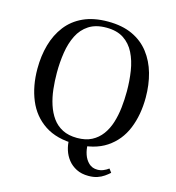

<svg xmlns="http://www.w3.org/2000/svg" viewBox="-120 -774 950 1036"><g transform="rotate(15 355.0 -256.0)"><path d="M356 12Q251 12 184 -32.5Q117 -77 85 -154Q53 -231 53 -328Q53 -400 70.5 -462Q88 -524 124.5 -571.5Q161 -619 218.5 -645.5Q276 -672 356 -672Q436 -672 493 -645.5Q550 -619 586.5 -571.5Q623 -524 640.5 -462Q658 -400 658 -328Q658 -231 626.5 -154Q595 -77 528 -32.5Q461 12 356 12ZM468 160Q429 160 400.5 145.5Q372 131 353.5 107.5Q335 84 326 55.5Q317 27 317 -1H421Q421 26 430 52.5Q439 79 458 97Q477 115 506 115Q523 115 539 108.5Q555 102 568 92L583 112Q571 123 554.5 134.5Q538 146 517 153Q496 160 468 160ZM356 -22Q404 -22 437.5 -39.5Q471 -57 493.5 -87.5Q516 -118 528.5 -158Q541 -198 546 -243Q551 -288 551 -334Q551 -393 542.5 -447.5Q534 -502 512.5 -545Q491 -588 453 -613Q415 -638 356 -638Q297 -638 258.5 -613Q220 -588 198.5 -545Q177 -502 168.5 -447.5Q160 -393 160 -334Q160 -288 165 -243Q170 -198 183 -158Q196 -118 218 -87.5Q240 -57 274 -39.5Q308 -22 356 -22Z"/></g></svg>

Font: Frank Ruhl Libre
Style: Regular
Weight: 400
Designer: Yanek Iontef
Foundry: Fontef
Version: Version 6.004